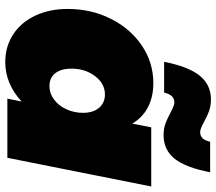

<svg xmlns="http://www.w3.org/2000/svg" viewBox="-66 -748 822 730"><g transform="rotate(90 345.0 -383.0)"><path d="M14 -229Q14 -319 51.5 -393.5Q89 -468 153.5 -511.5Q218 -555 296 -555Q348 -555 387.5 -534.5Q427 -514 450 -475L464 -547H689L580 0H355L366 -54Q298 8 216 8Q157 8 111 -22Q65 -52 39.5 -106Q14 -160 14 -229ZM409 -288Q409 -326 390 -348.5Q371 -371 339 -371Q298 -371 269.5 -333.5Q241 -296 241 -244Q241 -204 258.5 -182Q276 -160 308 -160Q335 -160 358.5 -177.5Q382 -195 395.5 -224.5Q409 -254 409 -288ZM494 -594Q469 -594 450 -601Q431 -608 407 -621Q403 -623 390.5 -629Q378 -635 369 -635Q341 -635 332 -596H215Q233 -688 267.5 -731Q302 -774 358 -774Q382 -774 402 -767Q422 -760 445 -747Q470 -733 482 -733Q497 -733 505.5 -742Q514 -751 519 -771H635Q617 -678 583.5 -636Q550 -594 494 -594Z"/></g></svg>

Font: Gontserrat Black
Style: Italic
Weight: 900
Italic angle: -11.3°
Designer: Julieta Ulanovsky
Foundry: Julieta Ulanovsky
Version: Version 6.001